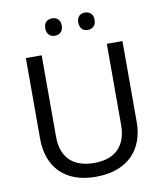

<svg xmlns="http://www.w3.org/2000/svg" viewBox="-97 -988 926 1077"><g transform="rotate(-10 365.5 -449.0)"><path d="M226 -859C226 -825 247 -809 273 -809C298 -809 320 -825 320 -859C320 -894 298 -908 273 -908C247 -908 226 -894 226 -859ZM414 -859C414 -825 435 -809 460 -809C485 -809 507 -825 507 -859C507 -894 485 -908 460 -908C435 -908 414 -894 414 -859ZM640 -252V-714H551V-252C551 -144 496 -68 367 -68C242 -68 180 -135 180 -251V-714H90V-254C90 -95 184 10 362 10C551 10 640 -104 640 -252Z"/></g></svg>

Font: Noto Sans Sinhala UI
Style: Regular
Weight: 400
Designer: Jelle Bosma - Monotype Design Team
Foundry: Monotype Imaging Inc.
Version: Version 2.006